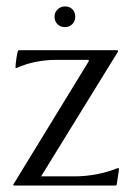

<svg xmlns="http://www.w3.org/2000/svg" viewBox="-20 -573 400 593"><path d="M27.8 -363.8Q27.8 -367.2 28.6 -376Q29.3 -384.8 30.8 -394Q32.2 -403.3 33.9 -410.6Q35.6 -418 37.6 -418H342.3L344.2 -416.5L344.7 -414.1L106.9 -28.3H209.5Q279.8 -28.3 344.7 -54.2L346.7 -52.7L347.7 -50.8L340.3 -2L337.9 0H23.4L21 -1V-2.9L254.4 -384.3V-386.2L252 -388.2H154.8Q122.6 -388.2 91.3 -382.1Q60.1 -376 30.8 -362.8ZM180.7 -553.2Q194.8 -553.2 203.6 -544.4Q212.4 -535.6 212.4 -521.5Q212.4 -507.8 203.4 -498.5Q194.3 -489.3 180.7 -489.3Q166.5 -489.3 157.5 -498.3Q148.4 -507.3 148.4 -521.5Q148.4 -534.7 158 -543.9Q167.5 -553.2 180.7 -553.2Z"/></svg>

Font: CAT Linz
Style: Regular
Weight: 400
Designer: Peter Wiegel
Foundry: Peter Wiegel
Version: Version 1.08